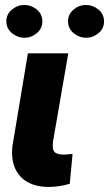

<svg xmlns="http://www.w3.org/2000/svg" viewBox="-20 -741 435 766"><path d="M91.3 -528.3H252.4L191.4 -175.8Q189.5 -158.7 191.4 -147.7Q193.4 -136.7 201.9 -131.1Q210.4 -125.5 228 -124.5Q238.8 -124 249 -125Q259.3 -126 269.5 -127L258.3 -7.8Q237.3 -1.5 215.3 1.7Q193.4 4.9 171.4 4.9Q121.6 3.9 88.1 -15.6Q54.7 -35.2 39.6 -70.8Q24.4 -106.4 29.3 -156.2ZM5.4 -653.8Q4.4 -682.6 26.4 -701.7Q48.3 -720.7 75.7 -721.2Q103 -721.7 125.5 -704.1Q147.9 -686.5 148.9 -657.7Q149.9 -628.9 128.2 -609.9Q106.4 -590.8 78.6 -590.3Q51.8 -589.8 29.1 -607.7Q6.3 -625.5 5.4 -653.8ZM251.5 -653.8Q250.5 -682.6 272.2 -701.7Q293.9 -720.7 321.3 -721.2Q348.6 -721.7 371.3 -704.1Q394 -686.5 395 -657.7Q396 -628.9 374.3 -609.9Q352.5 -590.8 324.7 -590.3Q297.9 -589.8 275.1 -607.7Q252.4 -625.5 251.5 -653.8Z"/></svg>

Font: Roboto Black
Style: Italic
Weight: 900
Italic angle: -12°
Designer: Christian Robertson
Foundry: Google
Version: Version 3.0; 2020